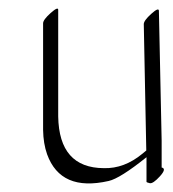

<svg xmlns="http://www.w3.org/2000/svg" viewBox="-20 -394 401 446"><path d="M355.5 -67.4V-4.9Q367.7 -2.4 351.6 15.4Q335.4 33.2 327.9 31.5Q320.3 29.8 320.3 28.3V-28.8Q258.8 20.5 232.4 26.4Q121.1 51.8 89.4 -35.6Q80.6 -60.5 80.1 -92.3V-339.8Q80.1 -348.1 97.7 -363.8Q115.2 -379.4 115.2 -371.1V-123.5Q117.2 -3.9 221.2 -3.4Q268.6 -2 311 -37.1Q315.9 -41 319.8 -44.4Q316.9 -191.4 314 -337.9Q314 -346.2 331.3 -361.8Q348.6 -377.4 349.1 -369.1Z"/></svg>

Font: ML-NILA03
Style: Regular
Weight: 400
Designer: CLT@C-DIT
Version: Version ML-NILA03 1.0